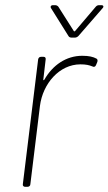

<svg xmlns="http://www.w3.org/2000/svg" viewBox="-20 -720 418 740"><path d="M282 -581 375 -688C381 -694 379 -700 371 -700H362C358 -700 353 -699 349 -694L270 -601C269 -599 265 -598 264 -601L205 -694C202 -698 197 -700 193 -700H184C176 -700 173 -694 177 -688L244 -581C246 -577 251 -575 256 -575H268C273 -575 278 -577 282 -581ZM147 -414 156 -491C157 -497 154 -501 148 -501H138C132 -501 128 -497 127 -491L68 -10C67 -4 71 0 77 0H86C92 0 97 -4 97 -10L134 -312C145 -398 209 -472 290 -472C311 -472 324 -469 336 -464C342 -461 347 -462 350 -469L355 -481C357 -486 356 -492 352 -494C339 -501 323 -505 297 -505C235 -505 183 -469 151 -413C149 -410 146 -410 147 -414Z"/></svg>

Font: Barlow Thin
Style: Italic
Weight: 250
Italic angle: -7°
Designer: Jeremy Tribby
Foundry: Tribby Type
Version: Version 1.422;hotconv 1.0.109;makeotfexe 2.5.65596